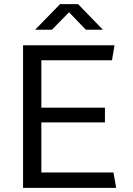

<svg xmlns="http://www.w3.org/2000/svg" viewBox="-20 -904 640 924"><path d="M91 0V-686H531L519 -614H179V-386H485V-315H179V-74H526L539 0ZM149 -761 269 -884H356L475 -761H393L298 -860H327L230 -761Z"/></svg>

Font: Chivo Mono Light
Style: Regular
Weight: 300
Monospace: yes
Designer: Hector Gatti
Foundry: Omnibus-Type
Version: Version 1.008